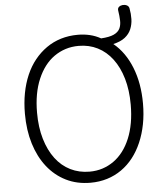

<svg xmlns="http://www.w3.org/2000/svg" viewBox="-78 -1379 1263 1466"><g transform="rotate(-5 554.0 -646.5)"><path d="M556 19Q452 19 368.5 -22.5Q285 -64 225.5 -139.5Q166 -215 134 -319Q102 -423 102 -549Q102 -633 116 -707Q130 -781 157.5 -844.5Q185 -908 225 -957.5Q265 -1007 315.5 -1042.5Q366 -1078 426.5 -1096.5Q487 -1115 556 -1115Q605 -1115 649 -1104.5Q693 -1094 732 -1072Q796 -1076 829.5 -1091.5Q863 -1107 876 -1133Q889 -1159 888 -1194.5Q887 -1230 880 -1274Q878 -1291 889.5 -1300.5Q901 -1310 918 -1311.5Q935 -1313 950 -1305.5Q965 -1298 968 -1281Q976 -1240 975 -1199Q974 -1158 959 -1122Q944 -1086 911 -1060Q878 -1034 821 -1021Q910 -948 958.5 -826Q1007 -704 1007 -549Q1007 -465 992.5 -390.5Q978 -316 950.5 -252.5Q923 -189 884 -139Q845 -89 794.5 -53.5Q744 -18 684 0.5Q624 19 556 19ZM556 -66Q609 -66 655.5 -81Q702 -96 742 -124.5Q782 -153 813.5 -194.5Q845 -236 867.5 -290Q890 -344 901.5 -409Q913 -474 913 -549Q913 -660 887 -749Q861 -838 813.5 -901Q766 -964 700.5 -997Q635 -1030 556 -1030Q502 -1030 455 -1015Q408 -1000 367.5 -971.5Q327 -943 295.5 -901.5Q264 -860 241 -806Q218 -752 206.5 -688Q195 -624 195 -549Q195 -437 221.5 -347.5Q248 -258 295.5 -195Q343 -132 409.5 -99Q476 -66 556 -66Z"/></g></svg>

Font: Playwrite FR Moderne
Style: Regular
Weight: 400
Designer: Veronika Burian, José Scaglione
Foundry: TypeTogether
Version: Version 1.002